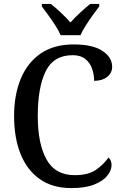

<svg xmlns="http://www.w3.org/2000/svg" viewBox="-20 -951 626 981"><path d="M345 10Q248 10 183 -36Q118 -82 85 -164.5Q52 -247 52 -358Q52 -467 86.5 -549.5Q121 -632 188.5 -678Q256 -724 356 -724Q454 -724 503.5 -691Q553 -658 553 -610Q553 -578 527.5 -558Q502 -538 461 -538Q461 -570 450.5 -600Q440 -630 416 -649.5Q392 -669 351 -669Q254 -669 213.5 -587Q173 -505 173 -358Q173 -217 217.5 -136.5Q262 -56 362 -56Q431 -56 470.5 -83.5Q510 -111 534 -146Q550 -134 550 -107Q550 -82 529.5 -55Q509 -28 463.5 -9Q418 10 345 10ZM290 -771Q280 -794 263 -820.5Q246 -847 227 -873Q208 -899 194 -918V-931H240Q264 -912 291.5 -886Q319 -860 340 -836Q361 -860 389 -886Q417 -912 441 -931H487V-918Q472 -899 453.5 -873Q435 -847 418 -820.5Q401 -794 391 -771Z"/></svg>

Font: Noto Serif Sinhala SemiCondensed Medium
Style: Regular
Weight: 500
Width: 4
Designer: Jelle Bosma - Monotype Design Team
Foundry: Monotype Imaging Inc.
Version: Version 2.007; ttfautohint (v1.8.4.7-5d5b)